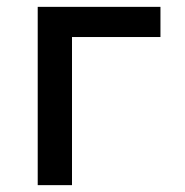

<svg xmlns="http://www.w3.org/2000/svg" viewBox="-20 -540 540 560"><path d="M90 0V-520H448V-432H190V0Z"/></svg>

Font: Iosevka Semibold
Style: Regular
Weight: 600
Monospace: yes
Designer: Belleve Invis
Foundry: Belleve Invis
Version: Version 33.2.3; ttfautohint (v1.8.4)